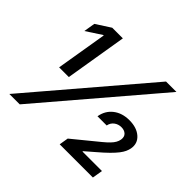

<svg xmlns="http://www.w3.org/2000/svg" viewBox="-162 -948 1168 1168"><g transform="rotate(45 422.0 -364.0)"><path d="M289.6 -727.5 223.6 -328.6H140.1L194.8 -657.7H190.9L92.3 -593.3L104.5 -667L198.2 -727.5ZM40.5 0 661.1 -727.5H750.5L129.9 0ZM473.6 0 483.4 -59.1 647 -192.9Q669.9 -211.9 684.6 -227.1Q699.2 -242.2 707 -256.1Q714.8 -270 717.3 -284.7Q721.2 -311 706.3 -325.2Q691.4 -339.4 666 -339.4Q639.2 -339.4 619.4 -324.2Q599.6 -309.1 594.7 -283.2H515.6Q524.9 -338.9 566.4 -371.3Q607.9 -403.8 669.9 -403.8Q733.9 -403.8 770.5 -371.3Q807.1 -338.9 797.9 -288.6Q794.9 -273.9 788.1 -258.5Q781.2 -243.2 766.8 -224.4Q752.4 -205.6 727.1 -180.4Q701.7 -155.3 661.6 -121.1L603.5 -70.8L602.5 -66.9H770.5L759.3 0Z"/></g></svg>

Font: Inter 17pt Medium
Style: Italic
Weight: 500
Italic angle: -9.3988°
Version: Version 4.001;git-66647c0bb